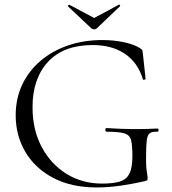

<svg xmlns="http://www.w3.org/2000/svg" viewBox="-20 -812 754 844"><path d="M405 12Q293 12 213 -30.5Q133 -73 91 -145Q49 -217 49 -305Q49 -379 77.5 -439.5Q106 -500 157.5 -544Q209 -588 278.5 -612Q348 -636 430 -636Q477 -636 522 -627Q567 -618 596 -600Q605 -594 606 -590Q607 -586 608 -577L620 -465Q620 -463 614.5 -461.5Q609 -460 608 -464Q586 -537 529 -575.5Q472 -614 387 -614Q260 -614 191.5 -540.5Q123 -467 123 -341Q123 -242 163 -166.5Q203 -91 272 -48Q341 -5 429 -5Q478 -5 507 -14Q536 -23 549 -49Q562 -75 562 -126Q562 -174 556 -196.5Q550 -219 526 -226Q502 -233 449 -233Q443 -233 443 -241Q443 -249 448 -249Q511 -245 563 -244.5Q615 -244 672 -247Q677 -247 677 -240Q677 -233 672 -233Q649 -234 638.5 -226.5Q628 -219 625 -194Q622 -169 622 -116Q622 -83 624 -67Q626 -51 627.5 -43.5Q629 -36 629 -28Q629 -22 627 -20Q625 -18 618 -16Q567 -4 511.5 4Q456 12 405 12ZM382 -687 279 -784Q277 -786 280.5 -789Q284 -792 285 -791L394 -733L502 -791Q504 -793 507 -789.5Q510 -786 507 -784L405 -687Q401 -683 394 -683Q387 -683 382 -687Z"/></svg>

Font: Cormorant Garamond Light
Style: Regular
Weight: 400
Version: Version 4.001